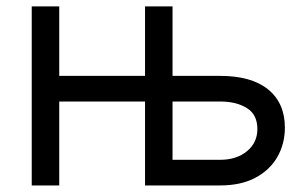

<svg xmlns="http://www.w3.org/2000/svg" viewBox="-20 -565 939 585"><path d="M76.7 0V-545.5H160.5V-333.8H421.9V-545.5H505.7V-333.8H650.6Q746.4 -333.8 797.2 -292.3Q848 -250.7 848 -176.1Q848 -127.1 825.3 -87.2Q802.6 -47.2 758.5 -23.6Q714.5 0 650.6 0H421.9V-255.7H160.5V0ZM505.7 -255.7V-78.1H650.6Q700.6 -78.1 732.4 -104.2Q764.2 -130.3 764.2 -171.9Q764.2 -215.6 732.4 -235.6Q700.6 -255.7 650.6 -255.7Z"/></svg>

Font: Inter Zeller
Style: Regular
Weight: 400
Designer: Rasmus Andersson; Joe Bland
Foundry: zeller
Version: Version 3.015;git-dec3a8cb1